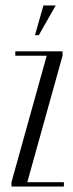

<svg xmlns="http://www.w3.org/2000/svg" viewBox="-20 -683 267 703"><path d="M22 0V-16L151 -479H36V-495H209V-479L80 -16H214V0ZM108 -554 139 -663H184L122 -554Z"/></svg>

Font: Moniqa Cond Heading
Style: Regular
Weight: 400
Width: 3
Designer: Rajesh Rajput
Foundry: Rajesh Rajput
Version: Version 1.000